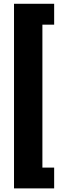

<svg xmlns="http://www.w3.org/2000/svg" viewBox="-20 -850 319 1037"><path d="M272.5 -829.6V-716.8H209V55.2H272.5V167.5H55.7V-829.6Z"/></svg>

Font: Roboto ExtraBold
Style: Regular
Weight: 800
Designer: Christian Robertson
Foundry: Google
Version: Version 3.009; 2024